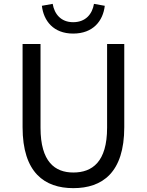

<svg xmlns="http://www.w3.org/2000/svg" viewBox="-20 -962 761 995"><path d="M359 -788C463 -788 514 -854 523 -932L467 -942C458 -889 424 -847 359 -847C296 -847 262 -889 253 -942L197 -932C206 -854 257 -788 359 -788ZM360 13C510 13 624 -67 624 -303V-734H535V-300C535 -123 458 -68 360 -68C265 -68 190 -123 190 -300V-734H97V-303C97 -67 211 13 360 13Z"/></svg>

Font: Noto Sans JP
Style: Regular
Weight: 400
Designer: Ryoko NISHIZUKA  (kana, bopomofo & ideographs); Paul D. Hunt (Latin, Greek & Cyrillic); Sandoll Communications , Soo-you
Foundry: Adobe
Version: Version 2.002;hotconv 1.0.116;makeotfexe 2.5.65601